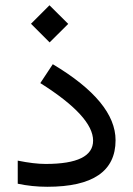

<svg xmlns="http://www.w3.org/2000/svg" viewBox="-20 -716 510 735"><path d="M98.6 -625 169.4 -695.8 241.2 -624.5 169.9 -553.7ZM47.9 -101.1Q110.4 -88.4 154.8 -88.4Q336.4 -88.4 336.4 -177.7Q336.4 -270.5 134.3 -397.9L182.1 -470.2Q422.4 -326.7 422.4 -179.2Q422.4 -1 161.1 -1Q102.5 -1 47.9 -12.7Z"/></svg>

Font: Vazir WOL
Style: WOL
Weight: 400
Foundry: Based on Dejavu fonts, by Saber Rastikerdar
Version: Version 26.0.0